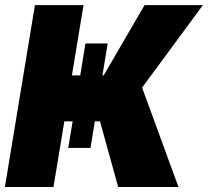

<svg xmlns="http://www.w3.org/2000/svg" viewBox="-23 -748 832 768"><path d="M318.8 -574.2H407.7L386.7 -446.3H391.6L555.2 -727.5H788.6L545.4 -397.5L690.9 0H449.7L377 -262.7H356.4L338.9 -156.2H250L267.6 -262.7H234.4L190.9 0H-3.4L116.7 -727.5H311L264.6 -446.3H297.9Z"/></svg>

Font: Inter Display Black
Style: Italic
Weight: 900
Italic angle: -9.39999°
Designer: Rasmus Andersson
Foundry: rsms
Version: Version 4.000;git-a52131595